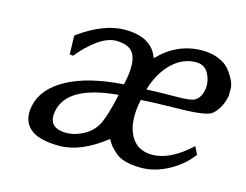

<svg xmlns="http://www.w3.org/2000/svg" viewBox="-70 -548 853 667"><g transform="rotate(15 356.0 -214.5)"><path d="M341.8 -214.8Q163.6 -199.2 143.6 -106Q129.4 -40 200.7 -40Q229.5 -40 260 -56.2Q290.5 -72.3 306.2 -100.1Q323.7 -130.9 341.8 -214.8ZM429.7 -257.8Q459.5 -259.3 492.2 -259.8Q524.9 -260.3 541.5 -260.3Q558.1 -260.3 575.9 -262Q593.8 -263.7 602.1 -268.3Q610.4 -272.9 616.9 -282Q623.5 -291 627 -306.2Q633.3 -335 619.4 -364.5Q605.5 -394 572.8 -394Q525.4 -394 487.3 -357.7Q449.2 -321.3 429.7 -257.8ZM285.6 -394Q254.4 -394 219 -368.4Q183.6 -342.8 153.8 -305.2L141.1 -306.2L139.2 -373L143.1 -377Q230.5 -439 304.2 -439Q402.3 -439 426.3 -369.1Q492.7 -439 583.5 -439Q615.7 -439 641.1 -428.7Q666.5 -418.5 679.7 -403.1Q692.9 -387.7 702.4 -369.6Q711.9 -351.6 712.2 -335.7Q712.4 -319.8 711.9 -309.1Q701.2 -259.3 670.4 -236.8Q656.2 -230 632.1 -226.8Q607.9 -223.6 583.3 -222.9Q558.6 -222.2 510 -221.2Q461.4 -220.2 420.4 -217.8Q403.8 -138.2 427.5 -91.1Q451.2 -43.9 507.3 -43.9Q572.3 -43.9 645 -111.8L658.7 -84Q627.9 -42.5 579.3 -16.4Q530.8 9.8 481.9 9.8Q449.7 9.8 426 3.4Q402.3 -2.9 387.7 -16.1Q373 -29.3 366.9 -36.9Q360.8 -44.4 352.5 -59.1Q265.6 9.8 188 9.8Q111.3 9.8 80.3 -19.3Q49.3 -48.3 60.5 -101.1Q74.2 -164.6 148.7 -205.3Q223.1 -246.1 350.1 -254.9Q366.2 -325.2 352.3 -359.6Q338.4 -394 285.6 -394Z"/></g></svg>

Font: Linux Biolinum
Style: Italic
Weight: 400
Italic angle: -12°
Designer: Philipp H. Poll
Foundry: Philipp H. Poll
Version: Version 1.1.3 ; ttfautohint (v0.9)